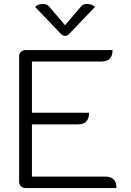

<svg xmlns="http://www.w3.org/2000/svg" viewBox="-20 -954 663 974"><path d="M77 -669Q77 -682 86.5 -691Q96 -700 110 -700H551Q551 -642 494 -642H142V-382H432Q432 -323 375 -323H142V-58H515Q571 -58 571 0H110Q96 0 86.5 -9Q77 -18 77 -32ZM391 -921Q401 -934 422 -934Q446 -934 462 -919L330 -781Q321 -772 310 -772Q299 -772 290 -781L158 -919Q173 -934 197 -934Q219 -934 229 -921L310 -826Z"/></svg>

Font: K2D ExtraLight
Style: Regular
Weight: 275
Designer: Katatrad Aksorn Co.,Ltd.
Foundry: Cadson Demak Co.,Ltd.
Version: Version 1.000; ttfautohint (v1.6)